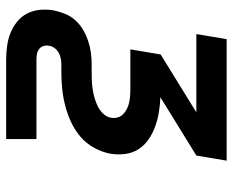

<svg xmlns="http://www.w3.org/2000/svg" viewBox="-88 -472 775 640"><g transform="rotate(90 300.0 -152.5)"><path d="M181 215Q158 215 135 212Q112 209 91.5 201Q71 193 53.5 179Q36 165 26 146Q16 127 13.5 104Q11 81 15 57Q19 38 26.5 19Q34 0 48 -15.5Q62 -31 80 -41.5Q98 -52 117.5 -58.5Q137 -65 156.5 -67.5Q176 -70 195 -70H217Q231 -70 245.5 -70.5Q260 -71 275 -73Q290 -75 304.5 -79Q319 -83 333 -89.5Q347 -96 358.5 -107.5Q370 -119 373 -134Q373 -134 373 -134Q373 -134 373 -134Q375 -146 372 -156.5Q369 -167 361.5 -174.5Q354 -182 344.5 -187Q335 -192 324 -194.5Q313 -197 302 -198Q291 -199 279 -199H145L162 -300L355 -419H94L111 -520H516L499 -419L306 -300V-299Q331 -298 355 -294Q379 -290 401.5 -282Q424 -274 444 -260.5Q464 -247 477 -227.5Q490 -208 493.5 -183.5Q497 -159 493 -134H433H493Q493 -134 493 -134Q493 -134 493 -134V-133Q488 -106 473.5 -79Q459 -52 436 -32.5Q413 -13 385.5 -0.5Q358 12 329.5 19Q301 26 273 28.5Q245 31 217 31H195Q185 31 175 33Q165 35 156 40Q147 45 140.5 54Q134 63 133 73Q131 82 134 91Q137 100 144.5 105.5Q152 111 161.5 112.5Q171 114 181 114H444V215Z"/></g></svg>

Font: Iosevka SS04 Extended Oblique
Style: Bold
Weight: 700
Width: 7
Italic angle: -9°
Monospace: yes
Designer: Belleve Invis
Foundry: Belleve Invis
Version: Version 19.0.0; ttfautohint (v1.8.4)